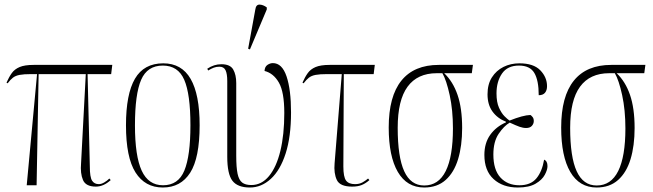

<svg xmlns="http://www.w3.org/2000/svg" viewBox="-20 -825 2908 855"><path d="M99 0 145 -495H119Q86 -495 67.5 -491.5Q49 -488 37.5 -479Q26 -470 14 -454L9 -457Q20 -482 32.5 -499.5Q45 -517 67.5 -526.5Q90 -536 130 -536H480L475 -495H370L380 -84Q380 -36 390 -20.5Q400 -5 420 -5Q431 -5 444 -12.5Q457 -20 467 -30L473 -23Q441 6 407 6Q362 6 349.5 -23.5Q337 -53 341 -98L362 -495H152L143 0Z M705 10Q626 10 583.5 -57Q541 -124 541 -267Q541 -406 581 -474.5Q621 -543 707 -543Q789 -543 829 -473.5Q869 -404 869 -267Q869 -122 827 -56Q785 10 705 10ZM706 0Q774 0 801 -65.5Q828 -131 828 -267Q828 -406 800.5 -469.5Q773 -533 705 -533Q636 -533 608.5 -469.5Q581 -406 581 -267Q581 -130 611 -65Q641 0 706 0Z M1093 10Q1038 10 1015 -20Q992 -50 992 -127V-464Q992 -496 984.5 -512Q977 -528 957 -528Q943 -528 931.5 -523.5Q920 -519 907 -511L903 -519Q918 -529 933.5 -534Q949 -539 966 -539Q1005 -539 1018.5 -515.5Q1032 -492 1032 -455V-132Q1032 -79 1038 -51Q1044 -23 1058.5 -12Q1073 -1 1099 -1Q1145 -1 1178 -41Q1211 -81 1228.5 -153Q1246 -225 1246 -322Q1246 -415 1222 -457Q1198 -499 1158 -509Q1159 -528 1171 -536Q1183 -544 1195 -544Q1236 -544 1256 -485Q1276 -426 1276 -324Q1276 -216 1252 -141.5Q1228 -67 1186 -28.5Q1144 10 1093 10ZM1093 -605 1085 -608 1117 -783Q1120 -805 1136 -804.5Q1152 -804 1168 -792V-783Z M1548 6Q1494 6 1480 -23.5Q1466 -53 1470 -98L1502 -495H1437Q1404 -495 1385.5 -491.5Q1367 -488 1355.5 -479Q1344 -470 1332 -454L1327 -457Q1338 -482 1350.5 -499.5Q1363 -517 1385.5 -526.5Q1408 -536 1448 -536H1649L1644 -495H1511L1509 -84Q1509 -37 1521 -21Q1533 -5 1561 -5Q1581 -5 1595.5 -13.5Q1610 -22 1619 -30L1625 -23Q1608 -8 1590.5 -1Q1573 6 1548 6Z M1869 10Q1792 10 1751.5 -59.5Q1711 -129 1711 -257Q1711 -396 1767.5 -466Q1824 -536 1934 -536H2086L2081 -499H1958Q1997 -462 2017.5 -402.5Q2038 -343 2038 -255Q2038 -176 2020 -116.5Q2002 -57 1964.5 -23.5Q1927 10 1869 10ZM1869 1Q1933 1 1965 -63.5Q1997 -128 1997 -253Q1997 -335 1982.5 -401.5Q1968 -468 1950 -499H1925Q1839 -499 1795 -439Q1751 -379 1751 -256Q1751 -126 1780 -62.5Q1809 1 1869 1Z M2286 10Q2219 10 2178 -27.5Q2137 -65 2137 -135Q2137 -188 2163 -224.5Q2189 -261 2233 -280V-283Q2195 -298 2173 -328.5Q2151 -359 2151 -405Q2151 -450 2170.5 -480.5Q2190 -511 2222 -527Q2254 -543 2293 -543Q2356 -543 2386 -512Q2416 -481 2416 -441Q2416 -423 2407 -412Q2398 -401 2379 -401Q2379 -467 2359.5 -500Q2340 -533 2291 -533Q2240 -533 2215.5 -497.5Q2191 -462 2191 -409Q2191 -370 2202 -345.5Q2213 -321 2226.5 -307.5Q2240 -294 2249 -288Q2309 -312 2342 -313Q2347 -310 2352 -303.5Q2357 -297 2357 -286Q2357 -274 2348.5 -264.5Q2340 -255 2323 -255Q2309 -255 2293.5 -260.5Q2278 -266 2250 -279Q2224 -264 2200.5 -229Q2177 -194 2177 -137Q2177 -69 2208.5 -34.5Q2240 0 2293 0Q2343 0 2368.5 -30.5Q2394 -61 2403 -114Q2418 -108 2418 -85Q2418 -69 2406 -46.5Q2394 -24 2365 -7Q2336 10 2286 10Z M2637 10Q2560 10 2519.5 -59.5Q2479 -129 2479 -257Q2479 -396 2535.5 -466Q2592 -536 2702 -536H2854L2849 -499H2726Q2765 -462 2785.5 -402.5Q2806 -343 2806 -255Q2806 -176 2788 -116.5Q2770 -57 2732.5 -23.5Q2695 10 2637 10ZM2637 1Q2701 1 2733 -63.5Q2765 -128 2765 -253Q2765 -335 2750.5 -401.5Q2736 -468 2718 -499H2693Q2607 -499 2563 -439Q2519 -379 2519 -256Q2519 -126 2548 -62.5Q2577 1 2637 1Z"/></svg>

Font: Noto Serif Display ExtraCondensed ExtraLight
Style: Regular
Weight: 200
Width: 2
Designer: Monotype Design Team
Foundry: Monotype Imaging Inc.
Version: Version 2.009